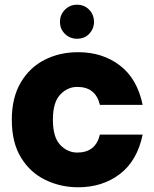

<svg xmlns="http://www.w3.org/2000/svg" viewBox="-20 -786 654 813"><path d="M30 0ZM30 0ZM311 7Q237 7 172.5 -24Q108 -55 69 -118.5Q30 -182 30 -279Q30 -372 67.5 -436Q105 -500 168.5 -532.5Q232 -565 311 -565Q414 -565 487.5 -509Q561 -453 584 -342H403Q385 -418 307 -418Q266 -418 235 -385.5Q204 -353 204 -279Q204 -205 235 -172.5Q266 -140 307 -140Q385 -140 403 -216H584Q561 -105 487.5 -49Q414 7 311 7ZM306 -622Q276 -622 255 -642.5Q234 -663 234 -693Q234 -724 255 -745Q276 -766 306 -766Q337 -766 357.5 -745Q378 -724 378 -693Q378 -665 358.5 -643.5Q339 -622 306 -622Z"/></svg>

Font: Ulagadi Sans
Style: Bold
Weight: 700
Designer: Ninad Kale (Devanagari), Jonny Pinhorn (Latin)
Foundry: Indian Type Foundry
Version: Version 3.01;March 29, 2020;FontCreator 12.0.0.2522 64-bit; 